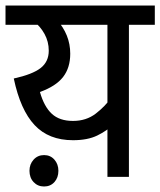

<svg xmlns="http://www.w3.org/2000/svg" viewBox="-20 -642 582 697"><path d="M542 -622V-552H448V0H370V-216L394 -192Q368 -167 333 -150Q298 -133 245 -133Q157 -133 105.5 -188Q54 -243 30 -357Q98 -372 127.5 -395Q157 -418 157 -458Q157 -491 141.5 -519Q126 -547 101 -566L145 -552H0V-622ZM160 -552 185 -572Q210 -544 222.5 -513Q235 -482 235 -447Q235 -396 209 -362.5Q183 -329 125 -308Q140 -255 168 -229Q196 -203 245 -203Q293 -203 327.5 -229.5Q362 -256 385 -289L370 -239V-552ZM87 -22Q87 -46 102 -62.5Q117 -79 140 -79Q163 -79 177.5 -62.5Q192 -46 192 -22Q192 3 177.5 19Q163 35 140 35Q117 35 102 19Q87 3 87 -22Z"/></svg>

Font: Noto Sans Devanagari SemiCondensed
Style: Regular
Weight: 400
Width: 4
Designer: Jelle Bosma - Monotype Design Team
Foundry: Monotype Imaging Inc.
Version: Version 2.006